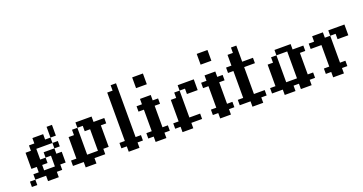

<svg xmlns="http://www.w3.org/2000/svg" viewBox="-34 -1084 3021 1597"><g transform="rotate(-20 1476.0 -285.5)"><path d="M190.5 -381H238.1V-333.3H190.5ZM238.1 -381H285.7V-333.3H238.1ZM142.9 -333.3H190.5V-285.7H142.9ZM190.5 -333.3H238.1V-285.7H190.5ZM238.1 -333.3H285.7V-285.7H238.1ZM285.7 -333.3H333.3V-285.7H285.7ZM333.3 -381H381V-333.3H333.3ZM95.2 -285.7H142.9V-238.1H95.2ZM95.2 -238.1H142.9V-190.5H95.2ZM333.3 -428.6H381V-381H333.3ZM333.3 -285.7H381V-238.1H333.3ZM142.9 -285.7H190.5V-238.1H142.9ZM142.9 -238.1H190.5V-190.5H142.9ZM95.2 -190.5H142.9V-142.9H95.2ZM142.9 -190.5H190.5V-142.9H142.9ZM190.5 -190.5H238.1V-142.9H190.5ZM238.1 -238.1H285.7V-190.5H238.1ZM285.7 -238.1H333.3V-190.5H285.7ZM142.9 -142.9H190.5V-95.2H142.9ZM95.2 -95.2H142.9V-47.6H95.2ZM142.9 -95.2H190.5V-47.6H142.9ZM190.5 -95.2H238.1V-47.6H190.5ZM238.1 -95.2H285.7V-47.6H238.1ZM285.7 -95.2H333.3V-47.6H285.7ZM190.5 -47.6H238.1V0H190.5ZM238.1 -47.6H285.7V0H238.1ZM47.6 -47.6H95.2V0H47.6ZM285.7 -190.5H333.3V-142.9H285.7ZM285.7 -142.9H333.3V-95.2H285.7ZM333.3 -190.5H381V-142.9H333.3ZM333.3 -142.9H381V-95.2H333.3Z M428.6 -95.2H476.2V-47.6H428.6ZM476.2 -95.2H523.8V-47.6H476.2ZM523.8 -95.2H571.4V-47.6H523.8ZM571.4 -95.2H619V-47.6H571.4ZM523.8 -47.6H571.4V0H523.8ZM666.7 -95.2H714.3V-47.6H666.7ZM714.3 -142.9H761.9V-95.2H714.3ZM666.7 -142.9H714.3V-95.2H666.7ZM666.7 -190.5H714.3V-142.9H666.7ZM666.7 -238.1H714.3V-190.5H666.7ZM714.3 -238.1H761.9V-190.5H714.3ZM714.3 -190.5H761.9V-142.9H714.3ZM476.2 -142.9H523.8V-95.2H476.2ZM523.8 -142.9H571.4V-95.2H523.8ZM523.8 -190.5H571.4V-142.9H523.8ZM476.2 -190.5H523.8V-142.9H476.2ZM476.2 -238.1H523.8V-190.5H476.2ZM714.3 -285.7H761.9V-238.1H714.3ZM666.7 -285.7H714.3V-238.1H666.7ZM523.8 -285.7H571.4V-238.1H523.8ZM476.2 -285.7H523.8V-238.1H476.2ZM761.9 -333.3H809.5V-285.7H761.9ZM714.3 -333.3H761.9V-285.7H714.3ZM666.7 -333.3H714.3V-285.7H666.7ZM619 -333.3H666.7V-285.7H619ZM571.4 -381H619V-333.3H571.4ZM619 -381H666.7V-333.3H619ZM666.7 -381H714.3V-333.3H666.7ZM523.8 -238.1H571.4V-190.5H523.8ZM523.8 -333.3H571.4V-285.7H523.8ZM571.4 -47.6H619V0H571.4ZM619 -95.2H666.7V-47.6H619Z M904.8 -47.6H952.4V0H904.8ZM952.4 -47.6H1000V0H952.4ZM857.1 -95.2H904.8V-47.6H857.1ZM904.8 -95.2H952.4V-47.6H904.8ZM952.4 -95.2H1000V-47.6H952.4ZM1000 -95.2H1047.6V-47.6H1000ZM904.8 -142.9H952.4V-95.2H904.8ZM952.4 -142.9H1000V-95.2H952.4ZM952.4 -190.5H1000V-142.9H952.4ZM952.4 -238.1H1000V-190.5H952.4ZM904.8 -238.1H952.4V-190.5H904.8ZM904.8 -285.7H952.4V-238.1H904.8ZM904.8 -333.3H952.4V-285.7H904.8ZM904.8 -190.5H952.4V-142.9H904.8ZM952.4 -285.7H1000V-238.1H952.4ZM952.4 -333.3H1000V-285.7H952.4ZM952.4 -381H1000V-333.3H952.4ZM952.4 -523.8H1000V-476.2H952.4ZM952.4 -476.2H1000V-428.6H952.4ZM952.4 -428.6H1000V-381H952.4ZM904.8 -381H952.4V-333.3H904.8ZM904.8 -428.6H952.4V-381H904.8ZM904.8 -476.2H952.4V-428.6H904.8ZM904.8 -523.8H952.4V-476.2H904.8ZM952.4 -571.4H1000V-523.8H952.4Z M1095.2 -95.2H1142.9V-47.6H1095.2ZM1142.9 -95.2H1190.5V-47.6H1142.9ZM1190.5 -95.2H1238.1V-47.6H1190.5ZM1238.1 -95.2H1285.7V-47.6H1238.1ZM1142.9 -47.6H1190.5V0H1142.9ZM1190.5 -47.6H1238.1V0H1190.5ZM1190.5 -142.9H1238.1V-95.2H1190.5ZM1142.9 -142.9H1190.5V-95.2H1142.9ZM1142.9 -190.5H1190.5V-142.9H1142.9ZM1142.9 -238.1H1190.5V-190.5H1142.9ZM1190.5 -238.1H1238.1V-190.5H1190.5ZM1190.5 -285.7H1238.1V-238.1H1190.5ZM1190.5 -190.5H1238.1V-142.9H1190.5ZM1142.9 -285.7H1190.5V-238.1H1142.9ZM1142.9 -333.3H1190.5V-285.7H1142.9ZM1190.5 -333.3H1238.1V-285.7H1190.5ZM1190.5 -381H1238.1V-333.3H1190.5ZM1142.9 -381H1190.5V-333.3H1142.9ZM1095.2 -333.3H1142.9V-285.7H1095.2ZM1238.1 -333.3H1285.7V-285.7H1238.1ZM1190.5 -523.8H1238.1V-476.2H1190.5ZM1142.9 -523.8H1190.5V-476.2H1142.9ZM1142.9 -571.4H1190.5V-523.8H1142.9ZM1190.5 -571.4H1238.1V-523.8H1190.5Z M1381 -95.2H1428.6V-47.6H1381ZM1333.3 -95.2H1381V-47.6H1333.3ZM1428.6 -95.2H1476.2V-47.6H1428.6ZM1381 -47.6H1428.6V0H1381ZM1428.6 -47.6H1476.2V0H1428.6ZM1381 -142.9H1428.6V-95.2H1381ZM1428.6 -142.9H1476.2V-95.2H1428.6ZM1428.6 -190.5H1476.2V-142.9H1428.6ZM1428.6 -238.1H1476.2V-190.5H1428.6ZM1381 -238.1H1428.6V-190.5H1381ZM1381 -190.5H1428.6V-142.9H1381ZM1428.6 -285.7H1476.2V-238.1H1428.6ZM1571.4 -333.3H1619V-285.7H1571.4ZM1523.8 -333.3H1571.4V-285.7H1523.8ZM1476.2 -95.2H1523.8V-47.6H1476.2ZM1476.2 -381H1523.8V-333.3H1476.2ZM1523.8 -381H1571.4V-333.3H1523.8ZM1571.4 -381H1619V-333.3H1571.4ZM1428.6 -333.3H1476.2V-285.7H1428.6ZM1381 -285.7H1428.6V-238.1H1381ZM1523.8 -95.2H1571.4V-47.6H1523.8Z M1666.7 -95.2H1714.3V-47.6H1666.7ZM1714.3 -95.2H1761.9V-47.6H1714.3ZM1761.9 -95.2H1809.5V-47.6H1761.9ZM1809.5 -95.2H1857.1V-47.6H1809.5ZM1714.3 -47.6H1761.9V0H1714.3ZM1761.9 -47.6H1809.5V0H1761.9ZM1761.9 -142.9H1809.5V-95.2H1761.9ZM1714.3 -142.9H1761.9V-95.2H1714.3ZM1714.3 -190.5H1761.9V-142.9H1714.3ZM1714.3 -238.1H1761.9V-190.5H1714.3ZM1761.9 -238.1H1809.5V-190.5H1761.9ZM1761.9 -285.7H1809.5V-238.1H1761.9ZM1761.9 -190.5H1809.5V-142.9H1761.9ZM1714.3 -285.7H1761.9V-238.1H1714.3ZM1714.3 -333.3H1761.9V-285.7H1714.3ZM1761.9 -333.3H1809.5V-285.7H1761.9ZM1761.9 -381H1809.5V-333.3H1761.9ZM1714.3 -381H1761.9V-333.3H1714.3ZM1666.7 -333.3H1714.3V-285.7H1666.7ZM1809.5 -333.3H1857.1V-285.7H1809.5ZM1761.9 -523.8H1809.5V-476.2H1761.9ZM1714.3 -523.8H1761.9V-476.2H1714.3ZM1714.3 -571.4H1761.9V-523.8H1714.3ZM1761.9 -571.4H1809.5V-523.8H1761.9Z M1904.8 -95.2H1952.4V-47.6H1904.8ZM1952.4 -95.2H2000V-47.6H1952.4ZM2000 -95.2H2047.6V-47.6H2000ZM2047.6 -95.2H2095.2V-47.6H2047.6ZM2095.2 -95.2H2142.9V-47.6H2095.2ZM2000 -47.6H2047.6V0H2000ZM2047.6 -47.6H2095.2V0H2047.6ZM1952.4 -142.9H2000V-95.2H1952.4ZM2000 -142.9H2047.6V-95.2H2000ZM2000 -190.5H2047.6V-142.9H2000ZM2000 -238.1H2047.6V-190.5H2000ZM1952.4 -238.1H2000V-190.5H1952.4ZM1952.4 -190.5H2000V-142.9H1952.4ZM1952.4 -285.7H2000V-238.1H1952.4ZM2000 -285.7H2047.6V-238.1H2000ZM2000 -333.3H2047.6V-285.7H2000ZM2000 -381H2047.6V-333.3H2000ZM1952.4 -333.3H2000V-285.7H1952.4ZM1952.4 -381H2000V-333.3H1952.4ZM1904.8 -381H1952.4V-333.3H1904.8ZM2047.6 -381H2095.2V-333.3H2047.6ZM1952.4 -428.6H2000V-381H1952.4ZM2000 -428.6H2047.6V-381H2000ZM2000 -476.2H2047.6V-428.6H2000ZM1952.4 -476.2H2000V-428.6H1952.4ZM2000 -523.8H2047.6V-476.2H2000ZM2095.2 -381H2142.9V-333.3H2095.2Z M2238.1 -95.2H2285.7V-47.6H2238.1ZM2285.7 -95.2H2333.3V-47.6H2285.7ZM2333.3 -95.2H2381V-47.6H2333.3ZM2381 -95.2H2428.6V-47.6H2381ZM2285.7 -47.6H2333.3V0H2285.7ZM2333.3 -47.6H2381V0H2333.3ZM2190.5 -95.2H2238.1V-47.6H2190.5ZM2238.1 -142.9H2285.7V-95.2H2238.1ZM2238.1 -190.5H2285.7V-142.9H2238.1ZM2238.1 -238.1H2285.7V-190.5H2238.1ZM2285.7 -142.9H2333.3V-95.2H2285.7ZM2285.7 -190.5H2333.3V-142.9H2285.7ZM2285.7 -238.1H2333.3V-190.5H2285.7ZM2285.7 -285.7H2333.3V-238.1H2285.7ZM2428.6 -333.3H2476.2V-285.7H2428.6ZM2428.6 -285.7H2476.2V-238.1H2428.6ZM2476.2 -285.7H2523.8V-238.1H2476.2ZM2428.6 -238.1H2476.2V-190.5H2428.6ZM2476.2 -238.1H2523.8V-190.5H2476.2ZM2476.2 -190.5H2523.8V-142.9H2476.2ZM2428.6 -190.5H2476.2V-142.9H2428.6ZM2428.6 -142.9H2476.2V-95.2H2428.6ZM2476.2 -142.9H2523.8V-95.2H2476.2ZM2428.6 -95.2H2476.2V-47.6H2428.6ZM2428.6 -47.6H2476.2V0H2428.6ZM2476.2 -47.6H2523.8V0H2476.2ZM2476.2 -95.2H2523.8V-47.6H2476.2ZM2523.8 -95.2H2571.4V-47.6H2523.8ZM2333.3 -381H2381V-333.3H2333.3ZM2381 -381H2428.6V-333.3H2381ZM2428.6 -381H2476.2V-333.3H2428.6ZM2523.8 -333.3H2571.4V-285.7H2523.8ZM2476.2 -333.3H2523.8V-285.7H2476.2ZM2285.7 -333.3H2333.3V-285.7H2285.7ZM2238.1 -285.7H2285.7V-238.1H2238.1Z M2666.7 -95.2H2714.3V-47.6H2666.7ZM2714.3 -95.2H2761.9V-47.6H2714.3ZM2761.9 -95.2H2809.5V-47.6H2761.9ZM2809.5 -95.2H2857.1V-47.6H2809.5ZM2714.3 -47.6H2761.9V0H2714.3ZM2761.9 -47.6H2809.5V0H2761.9ZM2714.3 -142.9H2761.9V-95.2H2714.3ZM2761.9 -142.9H2809.5V-95.2H2761.9ZM2761.9 -190.5H2809.5V-142.9H2761.9ZM2761.9 -238.1H2809.5V-190.5H2761.9ZM2761.9 -285.7H2809.5V-238.1H2761.9ZM2714.3 -285.7H2761.9V-238.1H2714.3ZM2714.3 -238.1H2761.9V-190.5H2714.3ZM2714.3 -190.5H2761.9V-142.9H2714.3ZM2761.9 -333.3H2809.5V-285.7H2761.9ZM2714.3 -333.3H2761.9V-285.7H2714.3ZM2666.7 -333.3H2714.3V-285.7H2666.7ZM2619 -333.3H2666.7V-285.7H2619ZM2666.7 -381H2714.3V-333.3H2666.7ZM2714.3 -381H2761.9V-333.3H2714.3ZM2809.5 -381H2857.1V-333.3H2809.5ZM2857.1 -381H2904.8V-333.3H2857.1ZM2904.8 -381H2952.4V-333.3H2904.8ZM2857.1 -333.3H2904.8V-285.7H2857.1ZM2904.8 -333.3H2952.4V-285.7H2904.8Z"/></g></svg>

Font: Jacquard 12
Style: Regular
Weight: 400
Designer: Sarah Cadigan-Fried
Version: Version 1.000; ttfautohint (v1.8.4.7-5d5b)